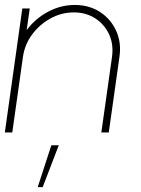

<svg xmlns="http://www.w3.org/2000/svg" viewBox="-30 -534 570 774"><path d="M451.5 -304.5 408.5 0H378.5L421.5 -304.5Q428.5 -354.5 410 -395Q391.5 -435.5 354.2 -459.8Q317 -484 267.5 -484Q218 -484 173.8 -459.8Q129.5 -435.5 99.5 -395Q69.5 -354.5 62.5 -304.5L19.5 0H-10.5L60 -500H90L77.5 -412.5Q111.5 -458.5 163 -486.2Q214.5 -514 271.5 -514Q329.5 -514 373 -485.8Q416.5 -457.5 438.2 -410Q460 -362.5 451.5 -304.5ZM122 220.5 177 51.5H207L142 220.5Z"/></svg>

Font: Urbanist Thin
Style: Italic
Weight: 100
Italic angle: -8°
Designer: Corey Hu
Foundry: Corey Hu
Version: Version 1.321; ttfautohint (v1.8.4.7-5d5b)